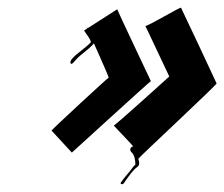

<svg xmlns="http://www.w3.org/2000/svg" viewBox="-20 -516 581 497"><path d="M215.4 -407C212.2 -403 205.4 -397 201.5 -394C194.3 -387 160.6 -365 162.2 -354C164.2 -344 173.8 -359 178 -363C191.3 -377 208.3 -387 220.6 -401C232 -412 218.2 -426 213.1 -432C210 -435 206.7 -444 203.7 -447C203.7 -447 263.3 -315 261.3 -315C259.3 -315 114.3 -181 113.4 -178L166 -121C166 -121 369.9 -307 370.6 -306C370.6 -306 282.4 -492 283.4 -492L197.6 -437C203.5 -427 212.1 -419 215.4 -407ZM274.4 -191C274.4 -191 325.9 -137 324.9 -137C316.6 -136 314.8 -127 320.3 -122C328.2 -115 330.2 -102 330.5 -90C327.9 -88 325 -85 323.1 -82C314.1 -69 302.7 -58 293.8 -45C288.9 -39 297.3 -37 300.8 -42C308.2 -53 324.5 -77 335.7 -84C343.2 -89 339.6 -100 338.1 -105C337.7 -107 541.8 -297 540.7 -300C539.6 -303 450 -494 448.6 -496C447.6 -499 359.4 -446 356.3 -449L418.2 -318C418.2 -318 275.8 -189 274.4 -191Z"/></svg>

Font: Hussar Wojna
Style: 3Obl
Weight: 400
Designer: Robert Jablonski
Foundry: Cannot Into Space Fonts
Version: Version 1.01